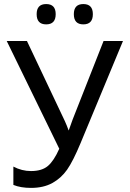

<svg xmlns="http://www.w3.org/2000/svg" viewBox="-20 -916 640 946"><path d="M585.9 -713.9 377 -210.9Q339.8 -121.6 310.5 -79.8Q281.2 -38.1 237.8 -14.2Q194.3 9.8 132.8 9.8Q82 9.8 45.9 -4.9V-95.2Q87.4 -73.2 132.8 -73.2Q186.5 -73.2 216.1 -98.4Q245.6 -123.5 272 -183.1L13.2 -713.9H112.8L299.8 -318.8Q305.7 -306.6 309.6 -295.9Q313.5 -283.7 317.9 -273.9H318.8L337.9 -327.1L490.2 -713.9ZM207.5 -896Q254.4 -896 254.4 -846.2Q254.4 -795.9 207.5 -795.9Q160.6 -795.9 160.6 -846.2Q160.6 -896 207.5 -896ZM390.6 -896Q437.5 -896 437.5 -846.2Q437.5 -795.9 390.6 -795.9Q343.8 -795.9 343.8 -846.2Q343.8 -896 390.6 -896Z"/></svg>

Font: Droid Sans Mono
Style: Regular
Weight: 400
Monospace: yes
Foundry: Ascender Corporation
Version: Version 1.00 build 112